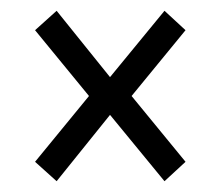

<svg xmlns="http://www.w3.org/2000/svg" viewBox="-20 -455 409 356"><path d="M285 -119 324 -155 224 -277 324 -399 285 -435 184 -312 85 -435 45 -399 145 -277 45 -155 85 -119 184 -242Z"/></svg>

Font: Cabin Condensed
Style: Regular
Weight: 400
Designer: Pablo Impallari
Foundry: Pablo Impallari. www.impallari.com Igino Marini. www.ikern.com
Version: Version 1.006